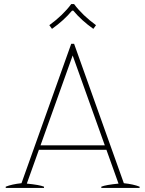

<svg xmlns="http://www.w3.org/2000/svg" viewBox="-20 -918 710 938"><path d="M234 -777 221 -795Q287 -843 328 -898H342Q383 -843 449 -795L436 -777Q378 -818 338 -866H332Q292 -818 234 -777ZM662 -6V0H475V-6Q497 -15 559 -21L500 -186H170L111 -21Q173 -15 195 -6V0H8V-6Q38 -18 85 -23L328 -704H342L585 -23Q632 -18 662 -6ZM492 -208 335 -647 178 -208Z"/></svg>

Font: Trirong Thin
Style: Regular
Weight: 250
Designer: Katatrad Team
Foundry: CadsonDemak
Version: Version 1.001